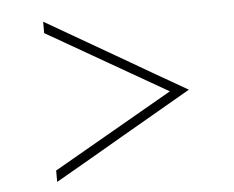

<svg xmlns="http://www.w3.org/2000/svg" viewBox="-42 -540 735 604"><g transform="rotate(-5 325.0 -238.0)"><path d="M553 -238Q443 -301 334 -364.5Q225 -428 115 -491V-455Q210 -400 304 -346.5Q398 -293 493 -238Q398 -183 304 -129.5Q210 -76 115 -21V15Q225 -48 334 -111.5Q443 -175 553 -238Z"/></g></svg>

Font: Josefin Slab Thin Light
Style: Regular
Weight: 300
Version: Version 2.000